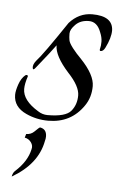

<svg xmlns="http://www.w3.org/2000/svg" viewBox="-41 -313 328 519"><g transform="rotate(5 123.0 -53.0)"><path d="M220 -184Q216 -184 218 -191Q220 -198 220 -209.5Q220 -221 214 -235Q204 -262 181.5 -262Q159 -262 145.5 -248.5Q132 -235 132 -224Q132 -213 133.5 -205.5Q135 -198 145 -185Q155 -172 169 -158Q207 -118 207 -87.5Q207 -57 191 -34Q157 16 95 16Q63 16 35 3Q0 -13 0 -46Q0 -57 6 -74.5Q12 -92 23 -101Q29 -104 30 -99Q23 -78 23 -64Q23 -33 66 -7Q78 1 92 1Q141 1 155.5 -16.5Q170 -34 170 -59Q170 -84 138 -118Q100 -160 100 -189Q88 -172 50 -125Q42 -114 41 -123Q40 -132 49 -143Q66 -161 127 -252Q153 -281 189 -281Q245 -281 246 -242Q246 -222 232 -194Q227 -184 220 -184ZM93 59Q93 65 91 72Q79 135 10 175Q12 164 18 159Q50 130 57 97Q60 87 53.5 78Q47 69 36 67L39 57Q52 57 61 48Q73 36 75 36Q93 39 93 59Z"/></g></svg>

Font: Italianno
Style: Regular
Weight: 400
Designer: Robert E. Leuschke
Foundry: Robert E. Leuschke
Version: Version 1.003